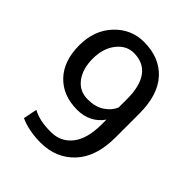

<svg xmlns="http://www.w3.org/2000/svg" viewBox="-204 -841 972 972"><g transform="rotate(45 281.5 -355.5)"><path d="M249.5 -64.9Q319.8 -64.9 362.1 -118.2Q404.3 -171.4 404.3 -276.4V-308.6Q380.4 -273.9 344.5 -256.1Q308.6 -238.3 264.6 -238.3Q161.6 -238.3 101.1 -302Q40.5 -365.7 40.5 -477.5Q40.5 -584.5 104.7 -652.8Q168.9 -721.2 260.7 -721.2Q372.1 -721.2 436.3 -651.6Q500.5 -582 500.5 -446.8V-277.3Q500.5 -138.2 430.9 -64Q361.3 10.3 249.5 10.3Q211.9 10.3 173.1 3.2Q134.3 -3.9 103.5 -18.6L118.2 -92.3Q147 -77.1 178 -71Q209 -64.9 249.5 -64.9ZM264.6 -313.5Q317.9 -313.5 353.3 -336.4Q388.7 -359.4 404.3 -395V-456.5Q404.3 -549.8 368.4 -597.7Q332.5 -645.5 263.7 -645.5Q210.9 -645.5 173.8 -598.4Q136.7 -551.3 136.7 -477.5Q136.7 -404.3 171.1 -358.9Q205.6 -313.5 264.6 -313.5Z"/></g></svg>

Font: GeogebraSans
Style: Regular
Weight: 400
Designer: Google
Version: Version 1.100140; 2013